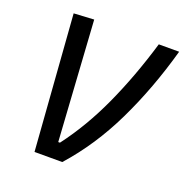

<svg xmlns="http://www.w3.org/2000/svg" viewBox="-126 -813 893 927"><g transform="rotate(20 320.5 -349.5)"><path d="M149.9 0 98.6 -693.4 202.1 -699.2 241.2 -84H250Q341.8 -205.1 411.9 -358.4Q481.9 -511.7 536.1 -693.4H640.6Q583 -486.8 498 -310.8Q413.1 -134.8 292.5 0Z"/></g></svg>

Font: Cascadia Mono NF
Style: Italic
Weight: 400
Italic angle: -10°
Monospace: yes
Designer: Aaron Bell
Foundry: Saja Typeworks
Version: Version 2404.023